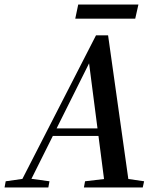

<svg xmlns="http://www.w3.org/2000/svg" viewBox="-54 -822 695 842"><path d="M-34 0 -29 -27 55 -39H75L163 -27L158 0ZM25 0 367 -667H420L514 0H407L335 -557H343L340 -551L65 0ZM167 -226 172 -259H430L429 -226ZM314 0 319 -27 437 -41H482L578 -27L572 0ZM276 -740 289 -802H553L539 -740Z"/></svg>

Font: Source Serif 4 48pt SemiBold
Style: Italic
Weight: 600
Italic angle: -12°
Designer: Frank Grießhammer
Foundry: Adobe Systems Incorporated
Version: Version 4.004;hotconv 1.0.116;makeotfexe 2.5.65601